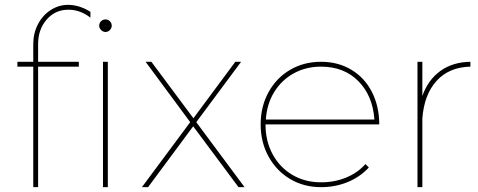

<svg xmlns="http://www.w3.org/2000/svg" viewBox="-20 -772 1970 792"><path d="M261.2 -752Q285.2 -752 309.6 -743.9Q334 -735.8 353 -723.1V-699.2Q310.1 -732.4 261.2 -731.9Q208 -731.9 172.6 -691.4Q137.2 -650.9 137.2 -589.8V-517.1H305.2V-497.1H137.2V0H117.2V-497.1H51.8V-517.1H117.2V-589.8Q117.2 -634.8 136.5 -671.9Q155.8 -709 189 -730.5Q222.2 -752 261.2 -752ZM440.9 -666Q440.9 -656.2 433.3 -648.2Q425.8 -640.1 415 -640.1Q405.3 -640.1 397.2 -647.9Q389.2 -655.8 389.2 -666Q389.2 -677.2 397 -684.6Q404.8 -691.9 415 -691.9Q425.8 -691.9 433.3 -684.3Q440.9 -676.8 440.9 -666ZM424.8 -517.1V0H404.8V-517.1Z M950.7 -517.1H974.6L789.6 -268.1L988.8 0H963.9L776.9 -251L590.8 0H565.4L764.6 -268.1L580.6 -517.1H604.5L777.8 -284.2Z M1487.3 -95.2 1501.5 -81.1Q1465.3 -42 1414.3 -21Q1363.3 0 1304.2 0Q1233.4 0 1177 -33.4Q1120.6 -66.9 1087.9 -126Q1055.2 -185.1 1055.2 -258.8Q1055.2 -333 1087.9 -392.1Q1120.6 -451.2 1177 -484.1Q1233.4 -517.1 1304.2 -517.1Q1375 -517.1 1429.7 -484.1Q1484.4 -451.2 1514.4 -392.1Q1544.4 -333 1544.4 -258.8H1075.2Q1075.2 -189.9 1104.7 -135.5Q1134.3 -81.1 1186.3 -50.5Q1238.3 -20 1304.2 -20Q1360.4 -20 1408 -39.6Q1455.6 -59.1 1487.3 -95.2ZM1076.7 -278.8H1524.4Q1517.6 -377 1458.5 -437Q1399.4 -497.1 1304.2 -497.1Q1242.2 -497.1 1191.9 -469.5Q1141.6 -441.9 1111.1 -392.3Q1080.6 -342.8 1076.7 -278.8Z M1920.4 -517.1V-497.1Q1832.5 -495.1 1781 -438.5Q1729.5 -381.8 1722.2 -283.2V0H1702.1V-517.1H1722.2V-376Q1745.1 -441.9 1796.1 -479Q1847.2 -516.1 1920.4 -517.1Z"/></svg>

Font: Montserrat
Style: Thin
Weight: 250
Designer: Julieta Ulanovsky
Foundry: Julieta Ulanovsky
Version: Version 1.000;PS 002.000;hotconv 1.0.70;makeotf.lib2.5.58329